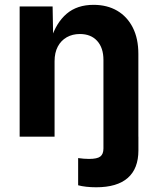

<svg xmlns="http://www.w3.org/2000/svg" viewBox="-20 -573 662 805"><path d="M307.6 203.8V89.8Q319.3 91.5 331.3 92.4Q343.3 93.3 353.2 93.3Q387.6 93.3 400.6 83.2Q413.7 73.1 413.7 49.5V0H560.3V57.7Q560.3 134 515.6 173.1Q470.9 212.2 383.1 212.2Q361.5 212.2 342 210Q322.5 207.9 307.6 203.8ZM208.8 -316.1V0H62.4V-545.9H200.6L203 -409.6H194.2Q215.7 -477.9 259.4 -515.3Q303.2 -552.7 372.3 -552.7Q429.1 -552.7 471.3 -528.1Q513.4 -503.4 536.8 -457.3Q560.1 -411.3 560.1 -347.2V0H413.7V-321.7Q413.7 -372.5 387.4 -401.5Q361.2 -430.4 314.9 -430.4Q284 -430.4 260 -416.9Q236 -403.3 222.4 -377.9Q208.8 -352.4 208.8 -316.1Z"/></svg>

Font: Atlassian Sans
Style: Regular
Weight: 400
Designer: Rasmus Andersson
Foundry: Modifications by Atlassian Pty Ltd, manufactured by rsms
Version: Version 4.001;git-9221beed3